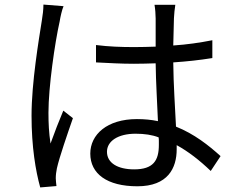

<svg xmlns="http://www.w3.org/2000/svg" viewBox="-20 -788 1040 840"><path d="M258 -761 170 -768C170 -747 167 -721 163 -698C150 -615 118 -427 118 -282C118 -145 136 -40 156 32L227 26C226 15 224 3 224 -8C224 -23 226 -37 229 -52C240 -101 275 -202 299 -271L257 -304C240 -264 217 -205 201 -160C194 -208 192 -247 192 -295C192 -407 220 -601 241 -694C244 -713 251 -745 258 -761ZM902 -40 945 -105C893 -152 830 -202 750 -234C746 -318 739 -415 738 -515C798 -519 853 -525 909 -534V-612C853 -601 798 -593 738 -589C739 -636 740 -681 741 -708C742 -728 744 -748 747 -767H656C659 -750 661 -724 661 -707V-584C630 -583 599 -582 568 -582C508 -582 456 -584 400 -591V-515C460 -512 510 -509 566 -509C598 -509 629 -510 661 -511C662 -427 668 -334 671 -258C643 -264 612 -267 579 -267C448 -267 375 -199 375 -116C375 -28 448 27 581 27C715 27 753 -53 753 -135V-153C804 -125 853 -87 902 -40ZM675 -170V-154C675 -86 651 -47 567 -47C495 -47 448 -75 448 -124C448 -171 497 -203 573 -203C612 -203 646 -198 674 -187C675 -180 675 -175 675 -170Z"/></svg>

Font: Spoqa Han Sans Neo
Style: Regular
Weight: 400
Designer: [Spoqa Han Sans Neo] Dong-huui Kim ___ Younghwa Kang ___ Yujin Lee ___ [Noto Sans] Ryoko NISHIZUKA ____ (kana & ideograp
Foundry: Spoqa (http://www.spoqa-han-sans.com)
Version: Version 1.100;hotconv 1.0.109;makeotfexe 2.5.65596